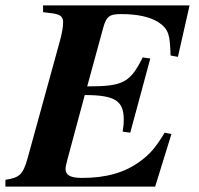

<svg xmlns="http://www.w3.org/2000/svg" viewBox="-47 -689 734 709"><path d="M653 -669H112V-644L145 -640C176 -636 186 -627 186 -607C186 -592 183 -570 174 -537L55 -105C38 -44 25 -33 -27 -25V0H526L586 -194L561 -199C527 -143 507 -120 470 -93C413 -51 344 -32 256 -32C213 -32 195 -42 195 -66C195 -73 198 -84 203 -104L266 -338C379 -338 410 -316 410 -247C410 -233 409 -222 406 -203L434 -199L508 -473L480 -477C433 -383 407 -370 275 -370L334 -586C346 -631 360 -637 401 -637C462 -637 508 -626 538 -607C579 -580 580 -555 583 -484L610 -479Z"/></svg>

Font: XITS
Style: Bold Italic
Weight: 700
Italic angle: -16.33°
Designer: MicroPress Inc., with final additions and corrections provided by Coen Hoffman, Elsevier (retired)
Version: Version 1.302